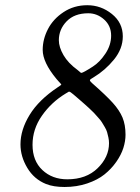

<svg xmlns="http://www.w3.org/2000/svg" viewBox="-20 -728 552 755"><path d="M147.9 -531.7Q147.9 -573.7 168.5 -613.5Q189 -653.3 230 -680.4Q271 -707.5 323.2 -707.5Q377 -707.5 419.9 -673.1Q462.9 -638.7 462.9 -585Q462.9 -536.6 428.5 -494.1Q394 -451.7 348.6 -424.3Q333.5 -416 333.5 -412.6Q333.5 -408.7 341.8 -401.4Q397.9 -352.1 423.8 -323.2Q449.7 -294.4 461.7 -265.9Q473.6 -237.3 473.6 -198.2Q473.6 -173.3 465.1 -146.2Q456.5 -119.1 437.3 -91.6Q418 -64 390.9 -42.2Q363.8 -20.5 322.8 -6.6Q281.7 7.3 233.9 7.3Q190.4 7.3 161.1 -4.4Q113.8 -23.4 87.2 -68.1Q60.5 -112.8 60.5 -160.2Q60.5 -217.3 96.4 -276.1Q132.3 -335 207 -384.8Q221.2 -394 221.2 -395.5Q221.2 -396.5 219.2 -398.4Q217.3 -400.4 212.2 -406Q207 -411.6 202.1 -417.5Q147.9 -482.9 147.9 -531.7ZM345.2 -466.3Q372.1 -483.4 394.5 -517.1Q417 -550.8 417 -587.9Q417 -626.5 389.6 -651.1Q362.3 -675.8 327.1 -675.8Q272.5 -675.8 241.9 -644Q211.4 -612.3 211.4 -569.8Q211.4 -543 229.5 -511.5Q247.6 -480 285.2 -452.6Q289.1 -449.7 292.2 -446.8Q295.4 -443.8 296.9 -442.6Q298.3 -441.4 299.8 -441.4Q306.6 -441.4 345.2 -466.3ZM237.8 -359.9Q181.6 -325.7 144.8 -272.9Q107.9 -220.2 107.9 -158.7Q107.9 -95.7 146.7 -59.3Q185.5 -22.9 244.6 -22.9Q319.3 -22.9 364 -66.7Q408.7 -110.4 408.7 -165Q408.7 -176.3 406.2 -187.7Q403.8 -199.2 401.1 -208.5Q398.4 -217.8 391.6 -229Q384.8 -240.2 380.4 -247.6Q376 -254.9 365.2 -266.6Q354.5 -278.3 349.4 -284.2Q344.2 -290 330.3 -302.7Q316.4 -315.4 311.3 -319.8Q306.2 -324.2 290 -338.4Q273.9 -352.5 269 -356.4Q256.3 -367.7 251 -367.7Q250.5 -367.7 237.8 -359.9Z"/></svg>

Font: Cooper*
Style: Italic
Weight: 400
Italic angle: -7°
Designer: Owen Earl
Foundry: indestructible type*
Version: Version 0.001